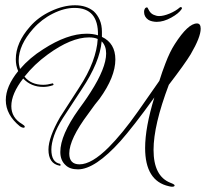

<svg xmlns="http://www.w3.org/2000/svg" viewBox="-20 -596 782 729"><path d="M633 113Q631 113 628 112.5Q625 112 621 111Q531 91 531 -34Q531 -112 566 -226Q525 -169 493 -128Q461 -87 438 -61Q341 47 276 47Q245 47 229 31Q209 13 209 -19Q209 -83 279 -181Q287 -192 298.5 -208Q310 -224 324 -246Q383 -338 383 -393Q383 -422 366 -439Q359 -360 291 -258L219 -148Q196 -112 185.5 -81.5Q175 -51 175 -28Q175 20 208 26Q210 28 210 29Q210 35 206 33Q164 25 164 -28Q164 -74 208 -151L279 -261Q314 -314 331.5 -361Q349 -408 351 -448Q338 -454 318 -454Q250 -454 161 -389Q110 -352 73 -305Q98 -274 144 -274Q160 -274 178 -279Q181 -281 183 -276Q184 -273 180 -272Q162 -266 144 -266Q98 -266 68 -298Q23 -240 23 -193Q23 -149 64 -125Q74 -119 74 -115Q74 -111 69 -111Q64 -111 56 -116Q2 -160 2 -216Q2 -268 49 -326Q40 -347 40 -371Q40 -434 94 -495Q125 -531 173 -553.5Q221 -576 265 -576Q308 -576 336 -553Q350 -540 358.5 -520.5Q367 -501 367 -475V-456Q418 -432 418 -370Q418 -304 358 -221Q351 -213 340 -198.5Q329 -184 315 -164Q243 -68 243 -13Q243 28 282 28Q328 28 393 -37Q417 -61 445 -95Q473 -129 504 -173L585 -289Q590 -306 596 -322.5Q602 -339 608 -355Q625 -400 644 -429Q694 -507 728 -507Q742 -507 742 -487Q742 -455 704 -390Q683 -355 621 -274Q563 -121 563 -27Q563 73 627 98Q643 104 643 108Q643 113 633 113ZM56 -334Q93 -377 144 -409Q235 -468 309 -468Q333 -468 352 -462Q354 -566 263 -566Q224 -566 181 -544.5Q138 -523 106 -487Q51 -425 51 -366Q51 -351 56 -334ZM575 -513Q567 -513 558 -515Q549 -517 543 -521Q527 -532 527 -551Q527 -558 530 -563Q533 -568 539 -568Q540 -568 546 -556Q552 -545 563 -540Q574 -535 584 -535Q601 -535 624 -544.5Q647 -554 663 -568Q664 -569 666 -569Q668 -569 670 -567.5Q672 -566 670 -562Q659 -545 630 -529Q601 -513 575 -513Z"/></svg>

Font: Passions Conflict
Style: Regular
Weight: 400
Designer: Robert E. Leuschke
Foundry: Robert E. Leuschke
Version: Version 1.010; ttfautohint (v1.8.3)